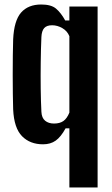

<svg xmlns="http://www.w3.org/2000/svg" viewBox="-20 -629 497 849"><path d="M286.8 200V-61.5H270Q249.3 -23.6 226.3 -7.2Q203.3 9.1 170.3 9.1Q112.8 9.1 77.5 -26.7Q42.1 -62.6 38.2 -144.9Q37.4 -171.4 36.8 -211.9Q36.2 -252.4 36.2 -297.6Q36.2 -342.8 36.7 -384.5Q37.2 -426.3 38.2 -455.2Q42.1 -538.1 73.4 -573.6Q104.8 -609.1 162.2 -609.1Q206.1 -609.1 227.6 -591Q249.2 -572.9 268.4 -538.5H286.8V-600H411.6V200ZM218.7 -82.7Q244.5 -82.7 260.4 -93.9Q276.3 -105.2 286.8 -131.1V-468.9Q277.5 -492.1 255.5 -504.7Q233.6 -517.3 210.6 -517.3Q186.6 -517.3 175.5 -504.9Q164.4 -492.5 163.1 -465.6Q160.8 -413.6 160.1 -354.1Q159.3 -294.6 160 -237.1Q160.7 -179.7 163.1 -134.4Q164.4 -107.7 179.5 -95.2Q194.6 -82.7 218.7 -82.7Z"/></svg>

Font: Big Shoulders Thin
Style: Regular
Weight: 100
Designer: Patric King
Foundry: XO Type Co
Version: Version 2.002